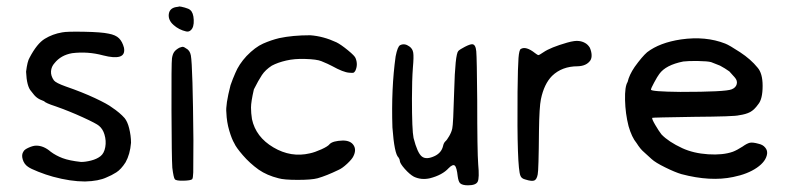

<svg xmlns="http://www.w3.org/2000/svg" viewBox="-20 -550 2409 586"><path d="M169.9 -451.2Q183.6 -454.1 236.8 -453.1Q290 -452.1 311.5 -447.3Q333 -443.4 343.3 -433.1Q353.5 -422.9 358.4 -404.3Q362.3 -382.8 345.7 -377.4Q329.1 -372.1 294.9 -380.9Q248 -393.6 200.2 -387.7Q166 -381.8 146.5 -357.4Q136.7 -346.7 135.7 -332.5Q134.8 -318.4 144.5 -304.7Q150.4 -296.9 180.7 -286.1Q231.4 -268.6 270 -250.5Q308.6 -232.4 322.3 -221.7Q345.7 -206.1 360.4 -189.5Q369.1 -178.7 374 -159.2Q379.9 -135.7 379.9 -114.3Q377 -79.1 363.3 -54.7Q349.6 -33.2 335 -23.9Q320.3 -14.6 305.7 -8.8Q281.2 2.9 239.3 3.9Q195.3 3.9 141.6 -10.7Q120.1 -16.6 96.7 -25.9Q73.2 -35.2 65.4 -41Q53.7 -48.8 49.3 -63.5Q44.9 -78.1 51.8 -87.9Q54.7 -93.8 67.9 -99.6Q81.1 -105.5 90.8 -105.5Q113.3 -105.5 134.8 -86.9Q150.4 -75.2 170.9 -67.4Q191.4 -59.6 227.5 -55.7Q241.2 -55.7 258.3 -60.1Q275.4 -64.5 286.6 -73.2Q297.9 -82 301.3 -101.1Q304.7 -120.1 298.8 -139.6Q293.9 -156.2 282.2 -166Q274.4 -172.9 232.9 -191.9Q191.4 -210.9 149.4 -225.6Q119.1 -235.4 114.3 -241.2Q100.6 -246.1 92.8 -252Q85 -257.8 75.2 -271.5Q61.5 -286.1 59.6 -331.1Q63.5 -363.3 70.3 -374Q92.8 -417 116.7 -431.6Q140.6 -446.3 169.9 -451.2Z M516.6 -528.3Q525.4 -529.3 527.3 -530.3Q531.2 -530.3 543.9 -526.9Q556.6 -523.4 560.5 -519.5Q570.3 -511.7 571.3 -489.3Q572.3 -466.8 562.5 -458Q556.6 -452.1 547.9 -454.1Q526.4 -459 509.8 -473.6Q493.2 -488.3 495.1 -506.3Q497.1 -524.4 516.6 -528.3ZM527.3 -404.3Q535.2 -407.2 538.1 -407.2Q541 -407.2 547.9 -402.3Q559.6 -396.5 562.5 -380.9Q565.4 -365.2 567.4 -297.9Q569.3 -234.4 570.3 -122.1Q570.3 -42 569.8 -23.9Q569.3 -5.9 566.4 -2.9Q561.5 1 539.6 1.5Q517.6 2 513.7 -2.9Q509.8 -6.8 505.9 -38.1Q503.9 -68.4 503.4 -212.9Q502.9 -357.4 504.9 -372.1Q506.8 -384.8 511.7 -391.6Q516.6 -398.4 527.3 -404.3Z M832 -433.6Q873 -442.4 926.8 -442.4Q966.8 -439.5 1006.8 -420.9Q1020.5 -414.1 1042 -396.5Q1063.5 -378.9 1065.4 -372.1Q1073.2 -352.5 1064.5 -334Q1061.5 -329.1 1059.1 -328.1Q1056.6 -327.1 1045.9 -328.1Q1028.3 -329.1 993.2 -348.6Q982.4 -354.5 960.9 -363.3Q947.3 -369.1 910.2 -370.1Q878.9 -371.1 853.5 -365.2Q828.1 -359.4 809.6 -349.6Q790 -336.9 779.3 -320.8Q768.6 -304.7 754.9 -277.3Q746.1 -239.3 746.1 -221.7Q746.1 -205.1 749 -186.5Q760.7 -131.8 814.5 -100.1Q868.2 -68.4 925.8 -82Q940.4 -85 960.9 -94.2Q981.4 -103.5 986.3 -110.4Q996.1 -120.1 1026.4 -121.1Q1049.8 -121.1 1059.1 -106.9Q1068.4 -92.8 1058.6 -73.2Q1054.7 -64.5 1039.6 -50.3Q1024.4 -36.1 1012.7 -31.2Q976.6 -13.7 949.2 -5.9Q930.7 -1 888.7 -1Q846.7 -1 830.1 -5.9Q794.9 -14.6 769.5 -32.2Q742.2 -51.8 721.2 -76.2Q700.2 -100.6 695.3 -112.3Q687.5 -125 679.7 -151.4Q671.9 -177.7 670.9 -206.1Q668 -229.5 683.6 -290Q690.4 -309.6 698.2 -327.1Q709 -353.5 732.4 -378.9Q758.8 -406.2 783.2 -417Q807.6 -427.7 832 -433.6Z M1201.2 -412.1Q1214.8 -418.9 1229.5 -408.2Q1239.3 -401.4 1241.2 -389.2Q1243.2 -377 1240.2 -343.8Q1237.3 -304.7 1237.3 -249Q1237.3 -152.3 1242.2 -128.9Q1253.9 -83 1267.6 -72.3Q1281.2 -61.5 1307.6 -74.2Q1327.1 -84 1332 -103.5Q1334 -113.3 1338.9 -118.2Q1343.8 -122.1 1351.1 -134.8Q1358.4 -147.5 1360.4 -158.2Q1363.3 -168.9 1366.2 -272.5Q1369.1 -384.8 1378.9 -394.5Q1383.8 -399.4 1398.9 -407.2Q1414.1 -415 1420.9 -415Q1431.6 -415 1433.6 -393.6Q1435.5 -372.1 1436.5 -245.1Q1436.5 -86.9 1439.5 -48.8Q1443.4 -6.8 1438 4.4Q1432.6 15.6 1408.2 15.6Q1390.6 15.6 1383.8 8.8Q1378.9 2.9 1377 -11.7Q1374 -39.1 1368.2 -44.4Q1362.3 -49.8 1349.6 -37.1Q1330.1 -15.6 1292 -5.9Q1265.6 0 1243.2 -10.7Q1230.5 -17.6 1215.3 -34.7Q1200.2 -51.8 1200.2 -59.6Q1200.2 -63.5 1196.3 -69.3Q1183.6 -80.1 1177.7 -161.1Q1173.8 -280.3 1187.5 -377.9Q1193.4 -408.2 1201.2 -412.1Z M1710.9 -419.9Q1735.4 -426.8 1747.1 -424.8Q1756.8 -423.8 1765.6 -418.9Q1774.4 -414.1 1780.3 -404.3Q1785.2 -392.6 1785.6 -382.8Q1786.1 -373 1782.2 -366.2Q1770.5 -348.6 1743.2 -347.7Q1695.3 -347.7 1665 -318.4Q1640.6 -293.9 1630.9 -247.1Q1626 -223.6 1625 -151.4Q1624 -29.3 1621.1 -17.6Q1618.2 -2 1610.4 1Q1602.5 3.9 1584 -2Q1571.3 -4.9 1568.4 -13.7Q1557.6 -38.1 1559.6 -269.5Q1560.5 -348.6 1562.5 -373Q1564.5 -397.5 1569.3 -400.4Q1585 -410.2 1613.3 -387.7Q1621.1 -381.8 1623 -381.8Q1626 -381.8 1638.7 -390.6Q1660.2 -405.3 1710.9 -419.9Z M2058.6 -429.7Q2133.8 -440.4 2193.4 -417Q2206.1 -412.1 2238.8 -390.6Q2271.5 -369.1 2292 -343.8Q2307.6 -326.2 2307.6 -288.1Q2307.6 -247.1 2293.9 -231.4Q2282.2 -214.8 2269.5 -208Q2256.8 -201.2 2235.4 -198.2Q2222.7 -194.3 2097.7 -193.4Q1971.7 -191.4 1970.7 -190.4Q1968.8 -187.5 1980 -168.5Q1991.2 -149.4 1999 -139.6Q2020.5 -117.2 2062.5 -97.7Q2096.7 -82 2141.6 -79.1Q2186.5 -76.2 2216.8 -86.9Q2229.5 -91.8 2246.1 -102.5Q2259.8 -112.3 2268.6 -114.3Q2277.3 -116.2 2294.9 -111.3Q2308.6 -108.4 2315.4 -99.6Q2322.3 -91.8 2321.3 -81.1Q2318.4 -57.6 2290 -38.1Q2261.7 -18.6 2217.8 -9.8Q2148.4 4.9 2059.6 -18.6Q2040 -24.4 2010.3 -39.1Q1980.5 -53.7 1968.8 -64.5Q1959 -73.2 1945.3 -85.9Q1934.6 -94.7 1922.9 -113.3Q1908.2 -130.9 1898.4 -165Q1888.7 -203.1 1887.7 -244.6Q1886.7 -286.1 1895.5 -299.8Q1900.4 -321.3 1917 -345.7Q1939.5 -377 1955.1 -390.6Q1993.2 -419.9 2058.6 -429.7ZM2150.4 -360.4Q2139.6 -363.3 2110.4 -363.8Q2081.1 -364.3 2065.4 -362.3Q2011.7 -351.6 1992.2 -324.2Q1986.3 -316.4 1976.6 -298.3Q1966.8 -280.3 1966.8 -276.4Q1966.8 -270.5 2056.6 -269.5Q2194.3 -269.5 2212.9 -277.3Q2225.6 -282.2 2228.5 -293Q2231.4 -303.7 2222.7 -313.5Q2216.8 -320.3 2206.1 -332Q2192.4 -341.8 2177.7 -349.6Q2159.2 -357.4 2150.4 -360.4Z"/></svg>

Font: JasonHandwriting4
Style: Regular
Weight: 400
Version: Version 1.01.21